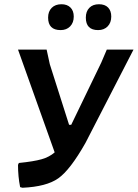

<svg xmlns="http://www.w3.org/2000/svg" viewBox="-20 -877 650 906"><path d="M270 -857Q297 -857 312.5 -841.5Q328 -826 328 -799Q328 -770 311 -752.5Q294 -735 266 -735Q207 -735 207 -794Q207 -823 224 -840Q241 -857 270 -857ZM447 -857Q475 -857 490 -841.5Q505 -826 505 -799Q505 -770 488 -752.5Q471 -735 443 -735Q385 -735 385 -794Q385 -823 401.5 -840Q418 -857 447 -857ZM65 -99 69 -108Q139 -115 176 -125.5Q213 -136 238 -158L65 -643H200L215 -574L306 -288H316L458 -582L484 -643H610L383 -202Q311 -75 255 -35.5Q199 4 86 9L75 6Q65 -44 65 -99Z"/></svg>

Font: Alegreya Sans SC
Style: Bold Italic
Weight: 700
Italic angle: -7°
Designer: Juan Pablo del Peral
Foundry: Huerta Tipografica
Version: Version 2.007